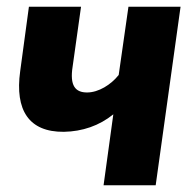

<svg xmlns="http://www.w3.org/2000/svg" viewBox="-20 -551 581 571"><path d="M517 -531H362L333 -328C310 -299 273 -276 239 -276C204 -276 187 -296 196 -353L221 -531H66L40 -339C24 -223 66 -158 170 -159C225 -160 275 -177 317 -211L288 0H443Z"/></svg>

Font: Fira Sans
Style: Bold Italic
Weight: 700
Italic angle: -8°
Designer: bBox Type GmbH & Carrois Corporate GbR & Edenspiekermann AG
Foundry: bBox Type GmbH & Carrois Corporate GbR & Edenspiekermann AG
Version: Version 4.301;PS 004.301;hotconv 1.0.88;makeotf.lib2.5.64775